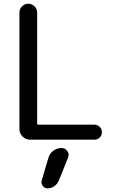

<svg xmlns="http://www.w3.org/2000/svg" viewBox="-20 -775 622 1037"><path d="M312.5 24.4Q332 24.4 343.8 41Q350.6 50.8 350.6 61.5Q350.6 68.4 347.7 76.2L296.9 202.1Q289.1 219.7 272.9 231Q256.8 242.2 236.3 242.2Q220.7 242.2 210.9 229Q201.2 215.8 205.1 200.2L241.2 78.1Q248 53.7 268.1 39.1Q288.1 24.4 312.5 24.4ZM180.7 -707V-109.4Q180.7 -101.6 187.5 -101.6H490.2Q506.8 -101.6 518.6 -89.8Q530.3 -78.1 530.3 -61Q530.3 -43.9 518.6 -32.2Q506.8 -20.5 490.2 -20.5H142.6Q119.1 -20.5 102.1 -37.6Q85 -54.7 85 -78.1V-707Q85 -726.6 99.1 -740.7Q113.3 -754.9 132.8 -754.9Q152.3 -754.9 166.5 -740.7Q180.7 -726.6 180.7 -707Z"/></svg>

Font: Gen Jyuu Gothic Regular
Style: Regular
Weight: 400
Designer: [Source Han Sans]
Ryoko NISHIZUKA  (kana & ideographs); Paul D. Hunt (Latin, Greek & Cyrillic); Wenlong ZHANG  (bopomofo
Version: Version 1.002.20150607